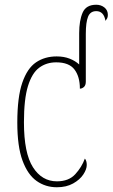

<svg xmlns="http://www.w3.org/2000/svg" viewBox="-20 -780 475 810"><path d="M220 10Q172 10 134.5 -16.5Q97 -43 75 -102.5Q53 -162 53 -263Q53 -370 74 -431Q95 -492 132 -517Q169 -542 219 -542Q250 -542 274 -532.5Q298 -523 314 -508V-640Q314 -693 328.5 -726.5Q343 -760 386 -760Q406 -760 420.5 -748.5Q435 -737 435 -717Q435 -708 432 -702.5Q429 -697 425 -692Q418 -733 386 -733Q361 -733 351.5 -709.5Q342 -686 342 -637V-436Q342 -420 334 -413Q326 -406 317 -406Q317 -457 294 -487Q271 -517 217 -517Q176 -517 145.5 -494.5Q115 -472 98 -417Q81 -362 81 -264Q81 -134 119 -74.5Q157 -15 220 -15Q270 -15 297.5 -45Q325 -75 338 -111Q346 -102 346 -84Q346 -66 331.5 -44Q317 -22 288.5 -6Q260 10 220 10Z"/></svg>

Font: Noto Serif Condensed Thin
Style: Regular
Weight: 100
Width: 3
Designer: Monotype Design Team
Foundry: Monotype Imaging Inc.
Version: Version 2.013; ttfautohint (v1.8.4.7-5d5b)